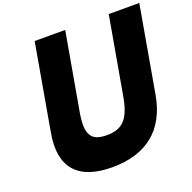

<svg xmlns="http://www.w3.org/2000/svg" viewBox="-203 -1441 1665 1666"><g transform="rotate(-20 629.5 -608.0)"><path d="M1259 -1238H977L851 -523C815 -316 741 -256 603 -256C465 -256 413 -316 449 -523L575 -1238H293L153 -440C99 -134 239 22 554 22C869 22 1065 -134 1119 -440Z"/></g></svg>

Font: Hussar Dziwak
Style: Kur
Weight: 400
Version: Version 1.022